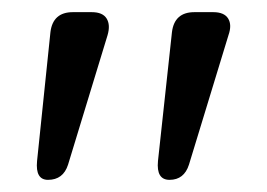

<svg xmlns="http://www.w3.org/2000/svg" viewBox="-20 -720 439 316"><path d="M63 -667Q67 -700 100 -700H131Q149 -700 155.5 -689.5Q162 -679 157 -662L92 -449Q84 -424 59 -424Q38 -424 41 -455ZM263 -667Q267 -700 300 -700H331Q349 -700 355.5 -689.5Q362 -679 356 -662L291 -449Q283 -424 259 -424Q237 -424 240 -455Z"/></svg>

Font: Quicksand Light Medium
Style: Regular
Weight: 500
Version: Version 3.006